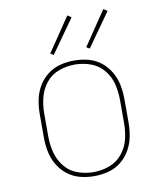

<svg xmlns="http://www.w3.org/2000/svg" viewBox="-85 -817 745 893"><g transform="rotate(-10 288.0 -371.0)"><path d="M288 8Q322 8 355 -0.5Q388 -9 414.5 -30Q441 -51 458 -80.5Q475 -110 481.5 -143Q488 -176 488 -210V-320Q488 -354 481.5 -387Q475 -420 458 -449.5Q441 -479 414.5 -500Q388 -521 355 -529.5Q322 -538 288 -538Q254 -538 221.5 -529.5Q189 -521 162 -500Q135 -479 118 -449.5Q101 -420 94.5 -387Q88 -354 88 -320V-210Q88 -176 94.5 -143Q101 -110 118 -80.5Q135 -51 162 -30Q189 -9 221.5 -0.5Q254 8 288 8ZM288 -11Q250 -11 213.5 -24Q177 -37 152.5 -67.5Q128 -98 118.5 -135Q109 -172 109 -210V-320Q109 -358 118.5 -395.5Q128 -433 152.5 -463Q177 -493 213.5 -506Q250 -519 288 -519Q326 -519 362.5 -506Q399 -493 424 -463Q449 -433 458 -395.5Q467 -358 467 -320V-210Q467 -172 458 -135Q449 -98 424 -67.5Q399 -37 362.5 -24Q326 -11 288 -11ZM370 -580 482 -738 464 -750 355 -589ZM200 -580 312 -738 294 -750 185 -589Z"/></g></svg>

Font: Iosevka Sparkle Thin
Style: Regular
Weight: 100
Designer: Belleve Invis
Foundry: Belleve Invis
Version: Version 4.5.0; ttfautohint (v1.8.3)